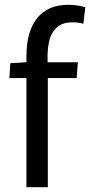

<svg xmlns="http://www.w3.org/2000/svg" viewBox="-20 -779 375 799"><path d="M90 -454H19L23 -516L90 -520V-545Q90 -648 134.5 -703.5Q179 -759 265 -759Q285 -759 303 -756Q321 -753 335 -749L327 -680Q308 -686 282 -686Q240 -686 217.5 -666Q195 -646 186.5 -614.5Q178 -583 178 -546V-520H304L299 -454H179V0H90Z"/></svg>

Font: Murecho
Style: Regular
Weight: 400
Designer: Neil Summerour
Foundry: Positype
Version: Version 1.010; ttfautohint (v1.8.3)